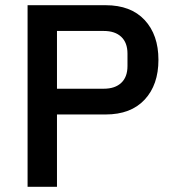

<svg xmlns="http://www.w3.org/2000/svg" viewBox="-20 -718 667 738"><path d="M86 0V-698H386Q483 -698 536 -641Q589 -584 589 -488Q589 -392 536 -335Q483 -278 386 -278H199V0ZM199 -377H379Q422 -377 446 -399.5Q470 -422 470 -464V-512Q470 -554 446 -576.5Q422 -599 379 -599H199Z"/></svg>

Font: IBM Plex Sans Thai Looped Medium
Style: Regular
Weight: 500
Designer: Mike Abbink, Paul van der Laan, Pieter van Rosmalen, Ben Mitchell, Mark Frömberg
Foundry: Bold Monday
Version: Version 1.1